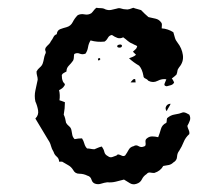

<svg xmlns="http://www.w3.org/2000/svg" viewBox="-20 -477 577 494"><path d="M228 -457Q233 -456 239.5 -456Q246 -456 251 -453Q259 -450 266 -451.5Q273 -453 281 -455Q286 -457 292 -455Q298 -453 303 -453Q308 -452 313 -453.5Q318 -455 323 -457Q328 -455 332.5 -454Q337 -453 343 -451Q348 -446 352.5 -441.5Q357 -437 362 -433Q371 -431 380 -429Q389 -427 394 -420Q397 -417 396.5 -412.5Q396 -408 396 -404Q412 -403 426 -394Q428 -387 430 -380Q432 -373 437 -367Q448 -353 450.5 -335.5Q453 -318 441 -304Q437 -299 436.5 -294.5Q436 -290 434 -285Q430 -281 422 -275Q424 -273 425.5 -270Q427 -267 428 -265Q426 -260 420 -258Q414 -256 409 -255Q401 -256 403.5 -262Q406 -268 408 -273Q397 -275 385.5 -269Q374 -263 362 -269Q359 -273 354 -275Q349 -277 349 -282Q346 -299 338 -308Q324 -316 312 -327Q317 -329 321 -330.5Q325 -332 330 -336L322 -344Q325 -347 328.5 -350Q332 -353 333 -358Q331 -360 328 -361Q325 -362 322 -364Q314 -367 309 -371.5Q304 -376 297 -381Q289 -377 282 -379.5Q275 -382 268 -387Q261 -386 257.5 -379.5Q254 -373 249 -370Q230 -368 213 -373Q208 -365 206.5 -355.5Q205 -346 200 -339Q192 -336 185 -339Q178 -342 171 -338Q170 -333 170 -329Q170 -325 168 -321Q163 -314 157 -308Q151 -302 151 -293Q148 -291 144.5 -289.5Q141 -288 139 -284Q139 -279 139.5 -275.5Q140 -272 142 -267Q143 -265 145.5 -262.5Q148 -260 146 -257Q143 -252 139.5 -249.5Q136 -247 132 -245Q135 -233 133 -219Q137 -218 147 -214Q147 -198 144 -182Q148 -174 150 -161Q153 -156 158 -152Q163 -148 164 -141Q165 -136 166 -130Q167 -124 172 -119Q177 -120 181.5 -120.5Q186 -121 191 -121Q195 -115 197 -107.5Q199 -100 204 -95Q209 -95 213.5 -94Q218 -93 223 -93Q228 -95 232.5 -97Q237 -99 242 -100Q247 -93 248.5 -86Q250 -79 258 -75Q263 -71 269 -73Q275 -75 280 -77Q282 -80 285 -79.5Q288 -79 291 -77.5Q294 -76 296.5 -75.5Q299 -75 302 -77Q307 -84 311 -91.5Q315 -99 324 -101Q330 -105 336.5 -101Q343 -97 350 -100Q354 -101 354.5 -104Q355 -107 354.5 -110Q354 -113 354.5 -116Q355 -119 358 -121Q364 -126 371.5 -126Q379 -126 387 -124Q391 -134 394 -145Q397 -156 408 -161Q409 -164 409 -167Q409 -170 410 -173Q419 -181 430 -182.5Q441 -184 451 -188Q456 -188 459.5 -186Q463 -184 467 -182Q471 -174 468.5 -167Q466 -160 462 -153Q463 -148 465.5 -142.5Q468 -137 467 -132Q457 -123 452.5 -111.5Q448 -100 441 -89Q436 -83 435.5 -73.5Q435 -64 426 -59Q421 -54 414.5 -52.5Q408 -51 400 -50Q393 -37 377 -32Q372 -32 366.5 -33Q361 -34 357 -29Q349 -24 345 -15.5Q341 -7 331 -4Q322 -1 314.5 -5.5Q307 -10 299 -15Q288 -12 277.5 -9.5Q267 -7 256 -8Q248 -7 240.5 -4.5Q233 -2 226 -4Q218 -6 215.5 -14.5Q213 -23 205 -25Q195 -30 184 -30Q173 -30 168 -40Q163 -48 155.5 -52Q148 -56 140 -61H132Q132 -69 126 -74Q120 -79 118 -86Q113 -94 111 -102Q109 -110 104 -117Q96 -131 87.5 -144.5Q79 -158 71 -172Q80 -181 78 -193Q76 -205 71 -216Q68 -230 71 -244Q74 -258 77 -272Q77 -277 75.5 -282Q74 -287 74 -293Q77 -299 82.5 -303.5Q88 -308 90 -314Q92 -320 93 -326Q94 -332 96 -337Q99 -342 97 -346Q95 -350 98 -355Q101 -359 105 -362.5Q109 -366 111 -371Q115 -376 117.5 -381.5Q120 -387 126 -389Q127 -399 135 -402Q143 -405 151 -407Q162 -410 167 -420Q172 -430 180 -438Q188 -442 197.5 -440Q207 -438 215 -443Q219 -447 221.5 -450.5Q224 -454 228 -457ZM282 -360Q284 -362 288.5 -362.5Q293 -363 294 -359Q293 -354 286.5 -354.5Q280 -355 282 -360ZM232 -326Q238 -330 238 -324Q232 -318 232 -326ZM316 -265Q318 -268 321.5 -271.5Q325 -275 328 -273Q328 -271 328.5 -268.5Q329 -266 329 -265ZM409 -191Q404 -197 407.5 -203.5Q411 -210 419 -210Q417 -205 414 -200.5Q411 -196 409 -191Z"/></svg>

Font: ErikasBuero
Style: Regular
Weight: 400
Designer: Peter Wiegel
Foundry: Peter Wiegel
Version: Version 1.006